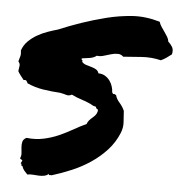

<svg xmlns="http://www.w3.org/2000/svg" viewBox="-48 -649 670 710"><g transform="rotate(5 287.5 -293.5)"><path d="M15.6 -439.5Q22.5 -460 37.6 -474.6Q52.7 -489.3 70.8 -499.5Q88.9 -509.8 108.4 -516.6Q127.9 -523.4 145.5 -528.3Q184.6 -544.9 229 -560.1Q273.4 -575.2 319.8 -586.9Q366.2 -598.6 415 -602.1Q463.9 -605.5 517.6 -589.8Q520.5 -580.1 526.4 -571.3Q532.2 -562.5 538.6 -553.7Q544.9 -544.9 549.8 -536.6Q554.7 -528.3 555.7 -519.5Q565.4 -510.7 571.3 -500.5Q577.1 -490.2 573.2 -473.6Q563.5 -465.8 554.2 -459.5Q544.9 -453.1 534.2 -448.2Q498 -457 460.9 -454.1Q423.8 -451.2 394.5 -449.2Q385.7 -458 373.5 -458Q361.3 -458 348.1 -454.1Q335 -450.2 321.8 -446.3Q308.6 -442.4 296.9 -444.3Q287.1 -436.5 272.9 -434.1Q258.8 -431.6 242.2 -429.7Q241.2 -424.8 244.1 -423.3Q247.1 -421.9 245.1 -417Q251 -410.2 260.3 -407.2Q269.5 -404.3 279.8 -401.4Q290 -398.4 297.9 -394Q305.7 -389.6 308.6 -379.9Q323.2 -379.9 334 -373Q344.7 -366.2 351.6 -356.4Q358.4 -346.7 361.8 -335.4Q365.2 -324.2 365.2 -315.4Q368.2 -307.6 372.1 -308.6Q376 -309.6 380.9 -304.7Q383.8 -292 395.5 -278.8Q407.2 -265.6 414.1 -250Q416 -225.6 417 -206.5Q418 -187.5 410.2 -168Q395.5 -131.8 369.6 -103.5Q343.8 -75.2 311 -53.2Q278.3 -31.2 241.2 -15.6Q204.1 0 168.9 10.7Q165 9.8 161.1 10.7Q157.2 11.7 159.2 5.9Q151.4 12.7 142.1 14.6Q132.8 16.6 122.1 16.1Q111.3 15.6 100.1 14.6Q88.9 13.7 79.1 15.6Q72.3 8.8 66.9 2.4Q61.5 -3.9 58.6 -13.7Q53.7 -13.7 54.2 -18.6Q54.7 -23.4 50.8 -23.4Q56.6 -33.2 56.2 -34.7Q55.7 -36.1 53.2 -37.1Q50.8 -38.1 48.8 -39.6Q46.9 -41 47.9 -43.9Q51.8 -51.8 50.8 -62Q49.8 -72.3 48.8 -83Q47.9 -93.8 50.3 -103.5Q52.7 -113.3 64.5 -119.1Q97.7 -115.2 127.4 -121.6Q157.2 -127.9 183.6 -139.6Q210 -151.4 233.9 -165Q257.8 -178.7 281.2 -189.5Q284.2 -198.2 289.6 -204.1Q294.9 -210 300.8 -214.8Q306.6 -219.7 311.5 -225.6Q316.4 -231.4 318.4 -240.2Q319.3 -247.1 314.9 -248.5Q310.5 -250 310.5 -255.9L299.8 -258.8Q281.2 -269.5 257.8 -276.9Q234.4 -284.2 217.8 -293Q207 -287.1 197.8 -290Q188.5 -293 173.8 -295.9Q140.6 -297.9 109.9 -302.7Q79.1 -307.6 50.8 -320.3Q48.8 -325.2 45.9 -329.1Q43 -333 35.2 -331.1Q29.3 -338.9 23.4 -346.2Q17.6 -353.5 12.7 -362.3Q14.6 -374 15.6 -382.3Q16.6 -390.6 9.8 -398.4Q13.7 -411.1 15.6 -418.9Q17.6 -426.8 15.6 -439.5Z"/></g></svg>

Font: Permanent Marker
Style: Regular
Weight: 400
Designer: Font Diner, Inc
Foundry: Font Diner, Inc
Version: Version 1.000